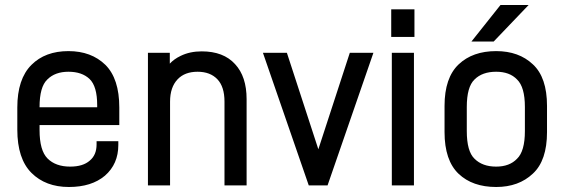

<svg xmlns="http://www.w3.org/2000/svg" viewBox="-20 -727 2243 763"><path d="M137.2 -210Q137.2 -128.9 168.9 -97.2Q201.2 -64.9 258.8 -64.9Q310.1 -64.9 336.9 -88.9Q363.8 -111.3 363.8 -152.8V-166H450.2V-150.9Q450.2 -75.2 397 -28.8Q343.8 16.1 253.9 16.1Q161.1 16.1 105 -40Q48.8 -96.2 48.8 -211.9V-299.8Q48.8 -413.1 105 -469.2Q159.7 -523.9 252 -523.9Q342.8 -523.9 398.9 -469.2Q454.1 -414.1 454.1 -299.8V-230H137.2ZM168 -411.1Q137.2 -381.8 137.2 -301.8V-300.8H366.2V-309.1Q366.2 -384.3 335.9 -413.1Q305.7 -441.9 252 -441.9Q198.7 -441.9 168 -411.1Z M654.8 -517.1V-474.1Q671.4 -492.2 697.8 -504.9Q734.4 -522.9 781.7 -522.9Q868.2 -522.9 914.1 -472.2Q960 -422.9 960 -333V9.8H872.1V-323.2Q872.1 -382.3 843.8 -412.1Q815.4 -441.9 765.1 -441.9Q714.4 -441.9 686 -412.1Q655.8 -380.4 655.8 -323.2V9.8H567.9V-517.1Z M1370.1 -517.1H1463.9L1281.7 9.8H1207L1024.9 -517.1H1120.1L1245.1 -133.8Z M1627 -689.9V-580.1H1534.7V-689.9ZM1625 -517.1V9.8H1537.1V-517.1Z M2080.6 -707 1941.9 -562H1853.5L1968.8 -707ZM1802.7 -36.1Q1746.6 -89.4 1746.6 -202.1V-306.2Q1746.6 -418 1802.7 -471.2Q1858.4 -523.9 1951.7 -523.9Q2042 -523.9 2097.7 -471.2Q2153.8 -419.4 2153.8 -306.2V-202.1Q2153.8 -88.9 2097.7 -37.1Q2041.5 16.1 1951.7 16.1Q1857.9 16.1 1802.7 -36.1ZM2034.7 -96.2Q2065.9 -126 2065.9 -206.1V-301.8Q2065.9 -381.3 2034.7 -411.1Q2005.4 -441.9 1951.7 -441.9Q1896.5 -441.9 1865.7 -411.1Q1835 -381.8 1835 -301.8V-206.1Q1835 -125.5 1865.7 -96.2Q1897 -64.9 1951.7 -64.9Q2004.9 -64.9 2034.7 -96.2Z"/></svg>

Font: D-DIN-PRO Medium
Style: Regular
Weight: 500
Designer: datto
Foundry: CyberFei
Version: Version 1.000;hotconv 1.0.109;makeotfexe 2.5.65596